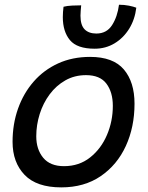

<svg xmlns="http://www.w3.org/2000/svg" viewBox="-20 -775 626 810"><path d="M238.5 15.5Q134.5 15.5 83.8 -37.2Q33 -90 33 -176.5Q33 -251.5 56 -316.5Q79 -381.5 122 -430.8Q165 -480 225.2 -507.5Q285.5 -535 360 -535Q457.5 -535 502.5 -482Q547.5 -429 547.5 -337.5Q547.5 -239 510.8 -159Q474 -79 404.8 -31.8Q335.5 15.5 238.5 15.5ZM250 -74Q314 -74 360.2 -110.8Q406.5 -147.5 431.2 -205.5Q456 -263.5 456 -328.5Q456 -386 429 -422Q402 -458 343 -458Q294.5 -458 255.8 -436Q217 -414 189.5 -377Q162 -340 147.5 -294Q133 -248 133 -200Q133 -145 162.2 -109.5Q191.5 -74 250 -74ZM555 -742.5Q549 -692.5 524.8 -653.5Q500.5 -614.5 463 -592Q425.5 -569.5 379.5 -569.5Q305 -569.5 275 -605.8Q245 -642 245 -703Q245 -713 245.8 -724.2Q246.5 -735.5 248 -746.5Q263 -750.5 284.8 -751.5Q306.5 -752.5 322.5 -752.5Q321.5 -741 320.5 -730Q319.5 -719 319.5 -709Q319.5 -669 337 -651.2Q354.5 -633.5 386.5 -633.5Q430 -633.5 452.8 -669Q475.5 -704.5 482 -755Q504.5 -755 524.2 -751Q544 -747 555 -742.5Z"/></svg>

Font: Grandstander
Style: Italic
Weight: 400
Italic angle: -15°
Designer: Tyler Finck
Foundry: Etcetera Type Co
Version: Version 1.200; ttfautohint (v1.8.3)